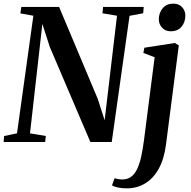

<svg xmlns="http://www.w3.org/2000/svg" viewBox="-29 -781 1050 1056"><path d="M-9 0 -6.5 -33 64.5 -47.5 154.5 -694.5 83 -707.5 88.5 -743H296L508.5 -237.5L546.5 -119.5L614.5 -694.5L534.5 -708L538 -743H761.5L758.5 -708L683.5 -694L585.5 0H468L245 -522.5L204 -649.5L136 -47.5L223 -33L219.5 0ZM884 13.5Q873.5 94.5 843.5 148Q813.5 201.5 768.5 228.2Q723.5 255 667.5 255Q642.5 255 620.5 250.5Q598.5 246 587 238L601.5 199Q609 202 621.2 204Q633.5 206 643.5 206Q672.5 206 692.5 191Q712.5 176 725.8 147.8Q739 119.5 747.8 79.5Q756.5 39.5 763 -10.5L821.5 -466L759.5 -490L765 -518.5L932.5 -544.5L954.5 -531.5ZM910 -609Q880.5 -609 862.2 -629Q844 -649 844.5 -676.5Q845.5 -712.5 866.8 -736.8Q888 -761 923.5 -761Q956 -761 973.2 -741Q990.5 -721 990.5 -695Q990 -658.5 969.2 -633.8Q948.5 -609 910 -609Z"/></svg>

Font: Merriweather 72pt SemiBold
Style: Italic
Weight: 600
Italic angle: -7.8°
Version: Version 2.101